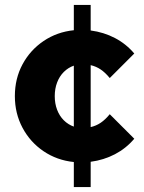

<svg xmlns="http://www.w3.org/2000/svg" viewBox="-20 -645 580 775"><path d="M278 110V9Q210 2 156 -34.5Q102 -71 71 -129Q40 -187 40 -257Q40 -328 71 -385.5Q102 -443 156 -479.5Q210 -516 278 -523V-625H346V-522Q399 -515 444 -491.5Q489 -468 522 -429L423 -330Q405 -352 386.5 -364.5Q368 -377 346 -382V-132Q368 -137 386.5 -149.5Q405 -162 423 -184L522 -85Q489 -46 444 -22.5Q399 1 346 8V110ZM201 -257Q201 -227 210.5 -202Q220 -177 237.5 -159.5Q255 -142 278 -134V-380Q255 -372 237.5 -354.5Q220 -337 210.5 -312Q201 -287 201 -257Z"/></svg>

Font: Red Hat Text VF
Style: Regular
Weight: 300
Designer: Pentagram, MCKL
Foundry: Pentagram, MCKL
Version: Version 1.023